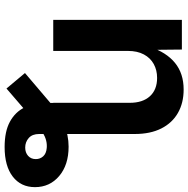

<svg xmlns="http://www.w3.org/2000/svg" viewBox="-12 -574 791 806"><g transform="rotate(90 383.0 -171.5)"><path d="M597.7 204.1Q532.2 204.1 491.5 181.9Q450.7 159.7 431.6 120.6Q412.6 81.5 412.6 31.7V-108.4H543V59.1Q543 87.9 559.8 102.8Q576.7 117.7 600.1 117.7Q621.1 117.7 634.8 105.5Q648.4 93.3 648.4 73.2Q648.4 55.2 636.7 42.2Q625 29.3 601.6 27.3Q585.9 25.9 570.3 29.8Q554.7 33.7 536.6 44.2Q518.6 54.7 495.1 73.2L352.1 196.3L287.1 118.7L420.9 4.9Q456.5 -25.9 502.2 -45.2Q547.9 -64.5 596.2 -64.5Q672.9 -64.5 719.5 -24.9Q766.1 14.6 766.1 76.7Q766.1 135.7 721.9 169.9Q677.7 204.1 597.7 204.1ZM194.3 -313.5V0H64V-540H188.5L189.9 -405.3H177.2Q200.2 -475.1 244.6 -511.2Q289.1 -547.4 356.4 -547.4Q412.6 -547.4 454.6 -523.4Q496.6 -499.5 519.8 -453.6Q543 -407.7 543 -342.3V0H412.1V-321.3Q412.1 -375.5 384.5 -405.8Q356.9 -436 307.6 -436Q274.9 -436 249.3 -421.9Q223.6 -407.7 209 -380.4Q194.3 -353 194.3 -313.5Z"/></g></svg>

Font: V-Inter
Style: SemiBold-600
Weight: 600
Designer: Rasmus Andersson
Foundry: rsms
Version: Version 4.000;git-4146feb